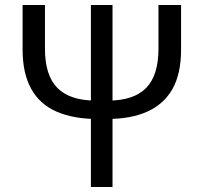

<svg xmlns="http://www.w3.org/2000/svg" viewBox="-20 -753 820 773"><path d="M209 -303Q71 -363 71 -553V-733H161V-557Q161 -449 211.5 -398.5Q262 -348 366 -348H415Q518 -348 568 -398.5Q618 -449 618 -557V-733H709V-553Q709 -456 674 -394Q605 -274 411 -274H370Q278 -274 209 -303ZM346 -733H433V0H346Z"/></svg>

Font: Merged Yaku Han JP
Style: Regular
Weight: 400
Designer: Ryoko NISHIZUKA 西塚涼子 (kana, bopomofo & ideographs); Paul D. Hunt (Latin, Greek & Cyrillic); Sandoll Communications 산돌커뮤니
Foundry: Adobe
Version: Version 2.004